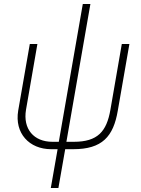

<svg xmlns="http://www.w3.org/2000/svg" viewBox="-20 -740 706 960"><path d="M236 6H268L234 200H272L306 6H346C491 6 547 -57 569 -187L627 -520H589L532 -191C513 -82 468 -31 349 -31H312L432 -720H394L274 -31H242C149 -31 94 -95 110 -191L167 -520H129L71 -187C52 -74 126 6 236 6Z"/></svg>

Font: Fixel Display ExtraLight
Style: Italic
Weight: 200
Italic angle: -10°
Designer: AlfaBravo + MacPaw
Foundry: Kyrylo Tkachov, Marchela Mozhyna, Serhii Makarenko, Maria Weinstein, Zakhar Kryvoshyya
Version: Version 1.210;Glyphs 3.2 (3217)